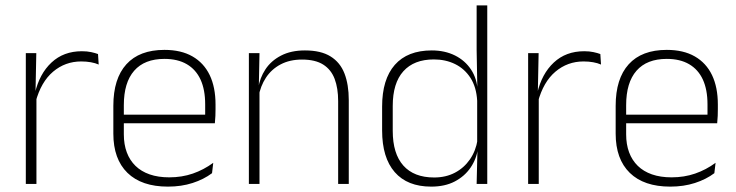

<svg xmlns="http://www.w3.org/2000/svg" viewBox="-20 -684 2738 714"><path d="M112.5 -305 99.5 -334 110 -337.5Q126.5 -409.5 171.5 -451.5Q216.5 -493.5 284.5 -493.5Q304 -493.5 319 -490.2Q334 -487 344.5 -483L347 -444Q334.5 -449.5 318 -452.5Q301.5 -455.5 282 -455.5Q222.5 -455.5 177.5 -417.5Q132.5 -379.5 112.5 -305ZM115.5 0H76V-486.5H115L112 -338L115.5 -334.5Z M604.5 10Q506.5 10 454 -41.2Q401.5 -92.5 401.5 -187V-290.5Q401.5 -391.5 450 -445Q498.5 -498.5 591.5 -498.5Q653.5 -498.5 695.8 -474.2Q738 -450 759.8 -404.8Q781.5 -359.5 781.5 -295.5V-278Q781.5 -265.5 781 -252.8Q780.5 -240 779 -225.5H742.5Q743 -245.5 743 -263.2Q743 -281 743 -296Q743 -350.5 725.8 -388Q708.5 -425.5 674.8 -445.2Q641 -465 591.5 -465Q517.5 -465 479 -421Q440.5 -377 440.5 -293V-245V-239V-184.5Q440.5 -147 451.5 -117.5Q462.5 -88 483.8 -67.2Q505 -46.5 536.5 -35.5Q568 -24.5 609.5 -24.5Q656.5 -24.5 697 -38.5Q737.5 -52.5 773 -78.5L768.5 -40Q738 -17 696.2 -3.5Q654.5 10 604.5 10ZM769 -225.5H421.5V-257.5H769Z M1277 0H1237.5V-308Q1237.5 -356 1224.5 -390.5Q1211.5 -425 1182 -443.8Q1152.5 -462.5 1103 -462.5Q1057.5 -462.5 1023.5 -444.5Q989.5 -426.5 969 -395.2Q948.5 -364 941.5 -324L930.5 -356H940.5Q946 -394 967 -426Q988 -458 1025 -477.2Q1062 -496.5 1114 -496.5Q1173.5 -496.5 1209.2 -474.2Q1245 -452 1261 -410.8Q1277 -369.5 1277 -311.5ZM945 0H905.5V-486.5H945L942.5 -362.5L945 -361Z M1583.5 10Q1495 10 1448 -43.8Q1401 -97.5 1401 -199V-287.5Q1401 -389 1448.2 -442.8Q1495.5 -496.5 1585.5 -496.5Q1634 -496.5 1671.8 -477.8Q1709.5 -459 1731.8 -425.2Q1754 -391.5 1756.5 -345.5H1769.5L1754.5 -309.5Q1751.5 -360.5 1729.5 -394.5Q1707.5 -428.5 1672.2 -445.8Q1637 -463 1593.5 -463Q1519.5 -463 1480 -419Q1440.5 -375 1440.5 -290V-197.5Q1440.5 -112.5 1480 -68.2Q1519.5 -24 1594.5 -24Q1638 -24 1671.8 -41.8Q1705.5 -59.5 1727.5 -91.2Q1749.5 -123 1756 -164.5L1769 -132.5H1757.5Q1752 -93 1730 -60.8Q1708 -28.5 1671.2 -9.2Q1634.5 10 1583.5 10ZM1792 0H1752.5L1755.5 -126.5L1754.5 -140V-347L1755 -359L1752.5 -497.5V-664H1792Z M1980.5 -305 1967.5 -334 1978 -337.5Q1994.5 -409.5 2039.5 -451.5Q2084.5 -493.5 2152.5 -493.5Q2172 -493.5 2187 -490.2Q2202 -487 2212.5 -483L2215 -444Q2202.5 -449.5 2186 -452.5Q2169.5 -455.5 2150 -455.5Q2090.5 -455.5 2045.5 -417.5Q2000.5 -379.5 1980.5 -305ZM1983.5 0H1944V-486.5H1983L1980 -338L1983.5 -334.5Z M2472.5 10Q2374.5 10 2322 -41.2Q2269.5 -92.5 2269.5 -187V-290.5Q2269.5 -391.5 2318 -445Q2366.5 -498.5 2459.5 -498.5Q2521.5 -498.5 2563.8 -474.2Q2606 -450 2627.8 -404.8Q2649.5 -359.5 2649.5 -295.5V-278Q2649.5 -265.5 2649 -252.8Q2648.5 -240 2647 -225.5H2610.5Q2611 -245.5 2611 -263.2Q2611 -281 2611 -296Q2611 -350.5 2593.8 -388Q2576.5 -425.5 2542.8 -445.2Q2509 -465 2459.5 -465Q2385.5 -465 2347 -421Q2308.5 -377 2308.5 -293V-245V-239V-184.5Q2308.5 -147 2319.5 -117.5Q2330.5 -88 2351.8 -67.2Q2373 -46.5 2404.5 -35.5Q2436 -24.5 2477.5 -24.5Q2524.5 -24.5 2565 -38.5Q2605.5 -52.5 2641 -78.5L2636.5 -40Q2606 -17 2564.2 -3.5Q2522.5 10 2472.5 10ZM2637 -225.5H2289.5V-257.5H2637Z"/></svg>

Font: Anek Kannada ExtraLight
Style: Regular
Weight: 250
Version: Version 1.003